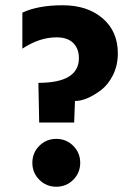

<svg xmlns="http://www.w3.org/2000/svg" viewBox="-20 -702 498 730"><path d="M258.5 -147.5Q285 -121 285 -83Q285 -45 258.5 -18.5Q232 8 194 8Q156 8 129.5 -18.5Q103 -45 103 -83Q103 -121 129.5 -147.5Q156 -174 194 -174Q232 -174 258.5 -147.5ZM280 -481Q280 -517 258.5 -538.5Q237 -560 195 -560Q130 -560 65 -517V-654Q125 -682 218.5 -682Q312 -682 370 -632.5Q428 -583 428 -499Q428 -454 410 -417.5Q392 -381 365 -360Q309 -318 265 -318L262 -236H129L126 -387Q280 -387 280 -481Z"/></svg>

Font: Hind Madurai
Style: Bold
Weight: 700
Designer: Jyotish Sonowal
Foundry: Indian Type Foundry
Version: Version 0.702;PS 1.0;hotconv 1.0.81;makeotf.lib2.5.63406